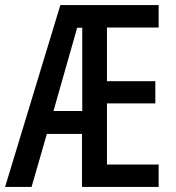

<svg xmlns="http://www.w3.org/2000/svg" viewBox="-22 -734 690 754"><path d="M601 0H300V-208H162L102 0H-2L215 -714H601V-626H398V-415H588V-328H398V-88H601ZM188 -298H301V-625H281Z"/></svg>

Font: Noto Sans Gurmukhi ExtraCondensed Medium
Style: Regular
Weight: 500
Width: 2
Designer: Jelle Bosma - Monotype Design Team
Foundry: Monotype Imaging Inc.
Version: Version 2.004; ttfautohint (v1.8.4.7-5d5b)